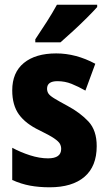

<svg xmlns="http://www.w3.org/2000/svg" viewBox="-20 -786 459 816"><path d="M391 -165Q391 -79 339 -34.5Q287 10 191 10Q146 10 108 3Q70 -4 32 -21V-158Q67 -139 107.5 -126Q148 -113 184 -113Q240 -113 240 -153Q240 -165 234.5 -175Q229 -185 210 -198Q191 -211 148 -232Q89 -260 60.5 -299.5Q32 -339 32 -402Q32 -478 81.5 -518.5Q131 -559 219 -559Q303 -559 385 -515L343 -401Q313 -418 284.5 -429.5Q256 -441 224 -441Q180 -441 180 -409Q180 -398 185.5 -389Q191 -380 209.5 -368.5Q228 -357 267 -336Q321 -307 356 -269.5Q391 -232 391 -165ZM393 -756Q377 -738 349.5 -710.5Q322 -683 291.5 -655Q261 -627 237 -606H130V-619Q155 -656 179.5 -694.5Q204 -733 222 -766H393Z"/></svg>

Font: Noto Sans Tamil Condensed ExtraBold
Style: Regular
Weight: 800
Width: 3
Designer: Jelle Bosma - Monotype Design Team
Foundry: Monotype Imaging Inc.
Version: Version 2.004; ttfautohint (v1.8.4.7-5d5b)